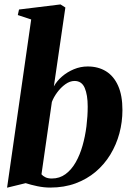

<svg xmlns="http://www.w3.org/2000/svg" viewBox="-20 -837 596 868"><path d="M223.5 -446.5Q237 -471 260.5 -491.2Q284 -511.5 314 -524Q344 -536.5 376.5 -536.5Q424 -536.5 459.2 -514.8Q494.5 -493 514 -449.2Q533.5 -405.5 533.5 -339.5Q533.5 -285.5 519.8 -234.2Q506 -183 479 -138.5Q452 -94 412.5 -60.5Q373 -27 321.5 -8Q270 11 207 11Q178.5 11 148.8 4.8Q119 -1.5 96 -9L12 11.5L121 -749L60.5 -769L66 -794L253.5 -817L275.5 -803ZM167.5 -49Q173.5 -41.5 185 -35.8Q196.5 -30 214.5 -30Q249.5 -30 276.2 -49.8Q303 -69.5 322 -102.8Q341 -136 353 -178Q365 -220 370.8 -265.8Q376.5 -311.5 376.5 -355Q376.5 -408 363 -439.5Q349.5 -471 317 -471Q296 -471 275.2 -456Q254.5 -441 238.5 -419.2Q222.5 -397.5 214.5 -376Z"/></svg>

Font: Merriweather 96pt ExtraBold
Style: Italic
Weight: 800
Italic angle: -7.8°
Version: Version 2.101